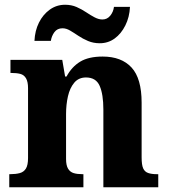

<svg xmlns="http://www.w3.org/2000/svg" viewBox="-20 -788 711 808"><path d="M19 0V-55H23Q46 -55 63 -59.5Q80 -64 89 -78.5Q98 -93 98 -123V-417Q98 -444 89.5 -458.5Q81 -473 65.5 -477Q50 -481 28 -481H24V-536H242L254 -466H260Q282 -507 317.5 -528.5Q353 -550 412 -550Q491 -550 533.5 -504Q576 -458 576 -356V-126Q576 -94 582.5 -79.5Q589 -65 603.5 -60Q618 -55 640 -55H646V0H415V-327Q415 -391 399.5 -426.5Q384 -462 342 -462Q311 -462 292.5 -440Q274 -418 266 -383Q258 -348 258 -308V-119Q258 -92 266.5 -78Q275 -64 290 -59.5Q305 -55 327 -55H331V0ZM399.7 -606Q373 -606 350.5 -615.5Q328 -625 309.5 -637.5Q291 -650 274.8 -659.5Q258.7 -669 243 -669Q221 -669 209 -652.7Q197 -636.4 194 -616H125Q127 -659 144 -693Q161 -727 189.5 -747.5Q218 -768 254 -768Q280.6 -768 302.3 -758.5Q324 -749 342.5 -736.5Q361 -724 378.2 -715Q395.3 -706 411 -706Q431 -706 444 -722Q457 -738 459.6 -759H527Q525 -716 507.5 -681Q490 -646 462.5 -626Q435 -606 399.7 -606Z"/></svg>

Font: Noto Serif Hentaigana EL
Style: Regular
Weight: 400
Designer: Kazuhiro Yamada
Foundry: nipponia
Version: Version 1.000